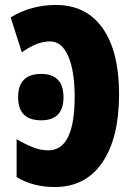

<svg xmlns="http://www.w3.org/2000/svg" viewBox="-20 -744 537 774"><path d="M146 -259Q236 -259 236 -352Q236 -446 146 -446Q53 -446 53 -352Q53 -259 146 -259ZM460 -365Q460 -536 394 -630Q328 -724 205 -724Q106 -724 23 -674L68 -533Q96 -553 124 -565Q152 -577 183 -577Q229 -577 255 -517.5Q281 -458 281 -354Q281 -138 175 -138Q142 -138 110.5 -151Q79 -164 47 -183V-30Q114 10 200 10Q325 10 392.5 -89Q460 -188 460 -365Z"/></svg>

Font: Noto Sans Display Condensed Black
Style: Regular
Weight: 900
Width: 3
Designer: Monotype Design team
Foundry: Monotype Imaging Inc.
Version: 1.000